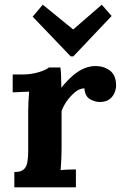

<svg xmlns="http://www.w3.org/2000/svg" viewBox="-20 -797 520 817"><path d="M41 -65Q69 -65 81 -76Q93 -87 96.5 -107.5Q100 -128 100 -154V-322Q100 -340 101 -362.5Q102 -385 104 -407Q88 -406 66.5 -405.5Q45 -405 34 -404V-480H74Q113 -480 145.5 -490Q178 -500 188 -510H237Q239 -500 240 -472.5Q241 -445 241 -424Q268 -457 292 -477Q316 -497 339.5 -506.5Q363 -516 387 -516Q422 -516 448 -496.5Q474 -477 474 -433Q474 -418 467 -401.5Q460 -385 445 -374Q430 -363 404 -363Q384 -363 363 -375Q342 -387 339 -421Q319 -421 299 -404.5Q279 -388 263.5 -365.5Q248 -343 242 -324V-161Q242 -147 241 -121.5Q240 -96 238 -73Q254 -75 273.5 -75.5Q293 -76 303 -76V0H41ZM281 -557 119 -726 162 -777 291 -672H292L413 -777L455 -729L292 -557Z"/></svg>

Font: Lora
Style: Weight 700
Weight: 700
Designer: Olga Karpushina, Alexei Vanyashin (Cyrillic)
Foundry: Cyreal
Version: Version 3.001